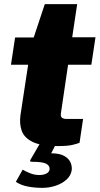

<svg xmlns="http://www.w3.org/2000/svg" viewBox="-20 -698 482 928"><path d="M184.5 210Q149.5 210 116.2 204Q83 198 56.5 181L89.5 122Q105.5 131.5 126.8 139.8Q148 148 169.5 148Q190 148 203.8 141Q217.5 134 219.5 122Q222 104 204.5 94Q187 84 136.5 84Q129 84 126.2 82Q123.5 80 128.5 72L178.5 -14H256.5L227.5 43Q268 43 290.5 55.8Q313 68.5 321 87.5Q329 106.5 326.5 125Q322.5 151 301.5 170Q280.5 189 249.5 199.5Q218.5 210 184.5 210ZM259.5 8Q178.5 8 137.5 -12.2Q96.5 -32.5 84.8 -66.5Q73 -100.5 79 -142L116 -385H33L53 -517H143L196.5 -678H353L329 -518H441.5L421.5 -385H309L274.5 -151Q272 -134 280.2 -128.5Q288.5 -123 301.5 -123H381.5L364.5 -8Q353 -3 329.5 2.5Q306 8 259.5 8Z"/></svg>

Font: Public Sans Thin Black
Style: Italic
Weight: 900
Italic angle: -8°
Version: Version 2.001